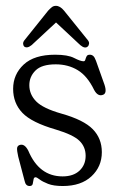

<svg xmlns="http://www.w3.org/2000/svg" viewBox="-20 -627 402 658"><path d="M194.5 -22.5Q231.5 -22.5 252.5 -42.2Q273.5 -62 273.5 -93Q273.5 -123.5 252.5 -144.2Q231.5 -165 171.5 -183Q88.5 -207 56.8 -240.2Q25 -273.5 25 -322.5Q25 -372 61.2 -405.8Q97.5 -439.5 169 -439.5Q212.5 -439.5 234.2 -428.2Q256 -417 266.5 -417Q271 -417 272.5 -422.8Q274 -428.5 276.8 -434Q279.5 -439.5 288 -439.5Q294.5 -439.5 299.5 -435.2Q304.5 -431 309 -418.5L338 -337Q347.5 -308.5 334 -302.5Q315.5 -294.5 302.5 -319Q279.5 -366.5 246.5 -386.5Q213.5 -406.5 171 -406.5Q123 -406.5 101.8 -385.5Q80.5 -364.5 80.5 -335Q80.5 -303.5 104 -279.5Q127.5 -255.5 191 -237.5Q267 -216 298 -184.2Q329 -152.5 329 -105.5Q329 -56 293.5 -22.8Q258 10.5 195 10.5Q163.5 10.5 144.5 3Q125.5 -4.5 115.8 -12Q106 -19.5 102 -19.5Q96 -19.5 95 -12Q94 -4.5 92.2 3Q90.5 10.5 81.5 10.5Q68 10.5 64.5 -6.5L42.5 -90Q38 -110 38.5 -118.5Q39 -127 47 -130Q64 -136 77 -110.5Q114 -22.5 194.5 -22.5ZM280.5 -467.5Q271 -459 255 -472.5L172 -550L88.5 -472.5Q73 -460 63 -467.5Q59.5 -471 59.2 -477.2Q59 -483.5 64.5 -490L145 -590.5Q152 -598 157.8 -602.5Q163.5 -607 171.5 -607Q186 -607 199.5 -590.5L280.5 -490Q286 -483.5 285.2 -477.2Q284.5 -471 280.5 -467.5Z"/></svg>

Font: Fraunces 144pt S100 Light
Style: Regular
Weight: 300
Version: Version 1.000; ttfautohint (v1.8.3)